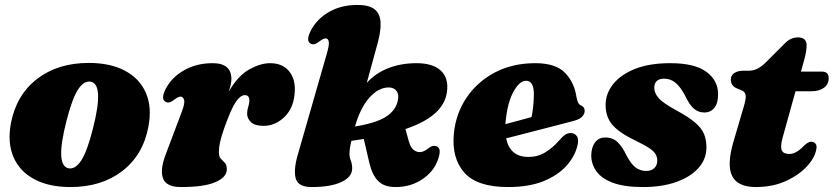

<svg xmlns="http://www.w3.org/2000/svg" viewBox="-20 -740 3365 775"><path d="M338.5 -486Q426 -486 485 -454.2Q544 -422.5 569 -364.8Q594 -307 579 -228.5Q557.5 -114 473.5 -49.5Q389.5 15 264.5 15Q177 15 118 -16.8Q59 -48.5 34.2 -106.5Q9.5 -164.5 24 -242.5Q46 -357 129.8 -421.5Q213.5 -486 338.5 -486ZM255.5 -61Q283 -55 307.2 -91.2Q331.5 -127.5 355 -220.5Q400.5 -398 347.5 -410Q320 -416 295.8 -379.8Q271.5 -343.5 248 -250.5Q202.5 -73 255.5 -61Z M649 -328.5Q627.5 -339.5 649 -381.5Q673 -428 723.2 -456.5Q773.5 -485 838.5 -485Q914 -485 914 -421Q914 -410 911 -397Q908 -384 903.5 -370.5Q941.5 -435.5 986.8 -460.2Q1032 -485 1070 -485Q1119 -485 1145.5 -454.2Q1172 -423.5 1170 -373.5Q1167.5 -307 1129.8 -269.5Q1092 -232 1044 -232Q1008 -232 992.8 -247.2Q977.5 -262.5 977.5 -281Q977.5 -295.5 982 -308.8Q986.5 -322 986.5 -335Q986.5 -356 968 -356Q951 -356 932.2 -329.2Q913.5 -302.5 885.5 -224Q873 -188 868.2 -166.2Q863.5 -144.5 863.5 -126Q863.5 -107.5 871.5 -99.2Q879.5 -91 887.5 -82.8Q895.5 -74.5 895.5 -56Q895.5 -25 850 -5Q804.5 15 711 15Q651 15 638.2 -19.5Q625.5 -54 647.5 -113L714 -289.5Q727 -323.5 723 -336.8Q719 -350 709 -350Q699.5 -350 684 -338Q672 -328.5 664.2 -326.8Q656.5 -325 649 -328.5Z M1299.5 -524.5Q1309.5 -559 1307 -572Q1304.5 -585 1294.5 -585Q1285 -585 1269.5 -573Q1257.5 -563.5 1249.8 -561.8Q1242 -560 1234.5 -563.5Q1213 -574.5 1234.5 -616.5Q1258.5 -663 1307.5 -691.5Q1356.5 -720 1423 -720Q1472 -720 1493.5 -701.2Q1515 -682.5 1516.2 -648Q1517.5 -613.5 1504.5 -566.5L1460.5 -405.5Q1495.5 -444.5 1547.2 -464.8Q1599 -485 1661.5 -485Q1727 -485 1759.5 -454.8Q1792 -424.5 1784 -368Q1777 -319.5 1736.2 -282.8Q1695.5 -246 1616.5 -219L1630 -170.5Q1637 -145.5 1648.8 -135.8Q1660.5 -126 1674.5 -126Q1683 -126 1691.2 -130Q1699.5 -134 1706.5 -139.5Q1717 -148 1725 -150.2Q1733 -152.5 1739.5 -150.5Q1748.5 -148 1752.8 -139.5Q1757 -131 1753 -113.5Q1740.5 -57 1691.2 -21Q1642 15 1577 15Q1530 15 1506 -9.8Q1482 -34.5 1471 -82L1448.5 -179Q1424.5 -175 1398.5 -171.5Q1393.5 -150.5 1392 -139.5Q1390.5 -128.5 1390.5 -122Q1390.5 -105.5 1396 -91.8Q1401.5 -78 1401.5 -60Q1401.5 -26 1358.5 -5.5Q1315.5 15 1238 15Q1184.5 15 1174.2 -18.2Q1164 -51.5 1181 -112ZM1549 -387Q1507.5 -387 1470.8 -345.5Q1434 -304 1413 -229.5Q1499.5 -243.5 1539 -269.5Q1578.5 -295.5 1586 -335Q1591 -359 1580.5 -373Q1570 -387 1549 -387Z M2310 -149Q2299 -106.5 2264.8 -69Q2230.5 -31.5 2172.5 -8.2Q2114.5 15 2030.5 15Q1905.5 15 1854 -43.5Q1802.5 -102 1812 -201Q1820 -282 1863.5 -346.2Q1907 -410.5 1978.2 -447.8Q2049.5 -485 2140.5 -485Q2223 -485 2260.8 -446Q2298.5 -407 2307 -348Q2309 -336.5 2313 -327.2Q2317 -318 2324 -315Q2340 -308.5 2340 -293Q2340 -280.5 2330.2 -269.5Q2320.5 -258.5 2294 -251.5Q2265.5 -244 2219 -232Q2172.5 -220 2120.2 -206.5Q2068 -193 2023 -181.5Q2038.5 -106.5 2113 -106.5Q2151 -106.5 2181 -125Q2211 -143.5 2236 -172Q2252 -190.5 2262.5 -197Q2273 -203.5 2285.5 -203Q2300 -202.5 2308.8 -189.8Q2317.5 -177 2310 -149ZM2021 -250Q2020.5 -244.5 2020 -239Q2047.5 -246.5 2075.5 -253.8Q2103.5 -261 2125.5 -267.5Q2129.5 -285.5 2132 -308.8Q2134.5 -332 2135 -359Q2135 -414 2103.5 -414Q2077 -414 2052.8 -370.2Q2028.5 -326.5 2021 -250Z M2588.5 -50Q2609.5 -50 2621.2 -61.5Q2633 -73 2633 -91.5Q2633 -106 2626.2 -117.8Q2619.5 -129.5 2600.5 -142.2Q2581.5 -155 2544 -173Q2479.5 -204 2452 -236Q2424.5 -268 2424.5 -316.5Q2424.5 -362 2454.8 -400.2Q2485 -438.5 2543 -461.8Q2601 -485 2685.5 -485Q2784 -485 2831 -450.2Q2878 -415.5 2878.5 -362Q2879 -325 2864.2 -305.5Q2849.5 -286 2823 -286Q2798.5 -286 2780.5 -301.5Q2762.5 -317 2743.5 -357.5Q2726 -390 2706.2 -406.2Q2686.5 -422.5 2661 -422.5Q2621 -422.5 2621 -384.5Q2621 -365 2638 -344.8Q2655 -324.5 2711 -294Q2759 -268 2785.2 -245.8Q2811.5 -223.5 2821.5 -199.8Q2831.5 -176 2831.5 -145Q2831.5 -98 2799.5 -62Q2767.5 -26 2710 -5.5Q2652.5 15 2575 15Q2500 15 2454 -2.2Q2408 -19.5 2387.2 -48.8Q2366.5 -78 2366.5 -113.5Q2367.5 -146.5 2382.2 -165.8Q2397 -185 2423 -185Q2453.5 -185 2473 -166.2Q2492.5 -147.5 2510 -110.5Q2528.5 -76 2546.8 -63Q2565 -50 2588.5 -50Z M2974 -375 2954 -383.5Q2930 -393.5 2930 -419Q2930 -435.5 2943.8 -445Q2957.5 -454.5 2980.5 -454.5H3001.5Q3022 -454.5 3038.8 -463.5Q3055.5 -472.5 3072.5 -489.5L3149.5 -566.5Q3172 -589 3201 -589Q3236 -589 3236 -556.5Q3236 -548 3233.8 -532.8Q3231.5 -517.5 3226 -498L3213 -451H3297.5Q3325 -451 3325 -424.5Q3325 -400 3305.8 -385.8Q3286.5 -371.5 3254 -371.5H3191L3138.5 -182.5Q3129 -147.5 3135.8 -133Q3142.5 -118.5 3166 -118.5Q3193.5 -118.5 3223 -149.5Q3241 -168 3255 -168Q3265 -168 3271.2 -160.8Q3277.5 -153.5 3275.5 -140.5Q3271 -106 3238.5 -70Q3206 -34 3152.5 -9.5Q3099 15 3031 15Q2957.5 15 2935.2 -29.8Q2913 -74.5 2941 -169.5L2982 -309Q2992 -342 2989.8 -355.8Q2987.5 -369.5 2974 -375Z"/></svg>

Font: Fraunces 9pt S000 Black
Style: Italic
Weight: 900
Italic angle: -16°
Version: Version 1.000; ttfautohint (v1.8.3)